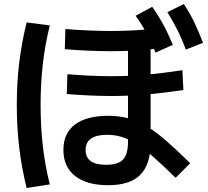

<svg xmlns="http://www.w3.org/2000/svg" viewBox="-20 -875 1040 960"><path d="M521 51Q414 51 355.5 5Q297 -41 297 -125Q297 -209 355 -252.5Q413 -296 521 -296Q572 -296 616 -285Q660 -274 706 -248Q752 -222 806 -175.5Q860 -129 931 -59L858 14Q794 -49 746 -91Q698 -133 659.5 -157Q621 -181 586.5 -191Q552 -201 516 -201Q408 -201 408 -125Q408 -51 510 -51Q571 -51 595.5 -77.5Q620 -104 620 -166V-677H733V-160Q733 -53 681.5 -1Q630 51 521 51ZM533 -619Q476 -619 413 -622Q350 -625 304 -629L307 -730Q352 -726 414.5 -723Q477 -720 534 -720Q594 -720 655.5 -723.5Q717 -727 786 -735L789 -634Q720 -626 657 -622.5Q594 -619 533 -619ZM536 -395Q481 -395 419.5 -398Q358 -401 314 -405L317 -504Q361 -500 421 -497Q481 -494 536 -494Q618 -494 702.5 -501Q787 -508 892 -524L897 -425Q790 -409 704.5 -402Q619 -395 536 -395ZM758 -612Q734 -668 711 -711.5Q688 -755 658 -796L741 -841Q772 -797 797 -751Q822 -705 844 -651ZM909 -627Q888 -684 865.5 -728Q843 -772 817 -814L899 -855Q929 -810 951.5 -763Q974 -716 995 -661ZM113 65Q88 -38 76 -138Q64 -238 64 -350Q64 -461 76 -560.5Q88 -660 113 -763L229 -748Q205 -651 194 -553.5Q183 -456 183 -350Q183 -244 194 -146Q205 -48 229 47Z"/></svg>

Font: M PLUS 2 SemiBold
Style: Regular
Weight: 600
Designer: Coji Morishita
Foundry: UNDERFOREST DESIGN
Version: Version 1.001